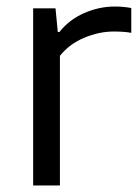

<svg xmlns="http://www.w3.org/2000/svg" viewBox="-20 -568 429 588"><path d="M81.5 -542.5H150L157 -470H162Q191 -507 236.8 -527.5Q282.5 -548 332 -548Q357.5 -548 382 -543.5V-467.5Q359.5 -471.5 328 -471.5Q284 -471.5 238.2 -452.5Q192.5 -433.5 163.5 -397V0H81.5Z"/></svg>

Font: Encode Sans Semi Expanded
Style: Regular
Weight: 400
Width: 6
Designer: Multiple Designers
Foundry: Impallari Type
Version: Version 2.000